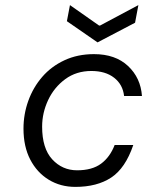

<svg xmlns="http://www.w3.org/2000/svg" viewBox="-20 -720 640 752"><path d="M275 12Q217 12 171 -16Q125 -44 98.5 -95Q72 -146 72 -216Q72 -273 91 -325.5Q110 -378 145.5 -419Q181 -460 232.5 -484Q284 -508 348 -508Q432 -508 481.5 -461.5Q531 -415 536 -344H466Q461 -389 427 -415.5Q393 -442 338 -442Q279 -442 235.5 -410Q192 -378 168.5 -328Q145 -278 145 -224Q145 -139 184.5 -96Q224 -53 282 -53Q341 -53 376 -79Q411 -105 429 -152H502Q471 -61 415.5 -24.5Q360 12 275 12ZM362 -554 242 -637 254 -700 368 -620H372L522 -700L509 -631Z"/></svg>

Font: DM Mono Light
Style: Italic
Weight: 300
Italic angle: -10°
Designer: Colophon Foundry
Foundry: Colophon Foundry
Version: Version 1.000; ttfautohint (v1.8.2.53-6de2)